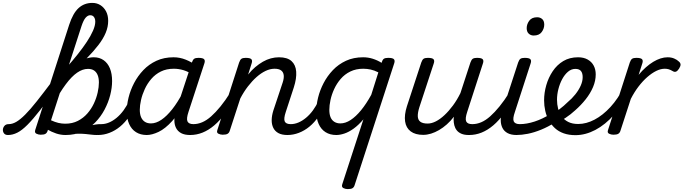

<svg xmlns="http://www.w3.org/2000/svg" viewBox="-197 -914 4713 1324"><path d="M471 17Q452 17 433 14.5Q414 12 392 10Q370 8 344.5 8Q319 8 286 13L319 -20Q348 -29 374 -36Q400 -43 422.5 -48Q445 -53 463 -55.5Q481 -58 494 -58Q503 -58 505 -46.5Q507 -35 503.5 -20.5Q500 -6 491.5 5.5Q483 17 471 17ZM84 15Q68 15 54 8Q40 1 46 -18L280 -743Q306 -823 345 -858.5Q384 -894 440 -894Q471 -894 495.5 -878.5Q520 -863 534.5 -835.5Q549 -808 549 -770Q549 -729 532 -688Q515 -647 482 -604Q449 -561 402 -513Q355 -465 295.5 -410Q236 -355 165 -290L181 -359Q223 -404 263.5 -450Q304 -496 339.5 -540.5Q375 -585 402 -626Q429 -667 444.5 -702.5Q460 -738 460 -765Q460 -779 455.5 -789Q451 -799 443.5 -804Q436 -809 425 -809Q409 -809 394 -792.5Q379 -776 365 -734L131 -11Q127 2 117 8.5Q107 15 84 15ZM126 -23Q114 -30 112.5 -42.5Q111 -55 116.5 -67Q122 -79 132 -85Q142 -91 154 -85Q182 -72 205.5 -66.5Q229 -61 253 -61Q302 -61 340 -80.5Q378 -100 405.5 -131.5Q433 -163 450.5 -200.5Q468 -238 476.5 -276Q485 -314 485 -345Q485 -375 476.5 -396Q468 -417 451.5 -428Q435 -439 410 -439Q391 -439 372.5 -432.5Q354 -426 335 -413Q316 -400 296.5 -380Q277 -360 256.5 -332.5Q236 -305 215 -271L201 -323Q219 -358 241.5 -388Q264 -418 289 -442.5Q314 -467 341 -484Q368 -501 396 -510Q424 -519 450 -519Q489 -519 517.5 -499Q546 -479 561 -442.5Q576 -406 576 -355Q576 -309 563 -258Q550 -207 524 -158Q498 -109 459.5 -69.5Q421 -30 370 -6.5Q319 17 255 17Q222 17 190.5 6.5Q159 -4 126 -23ZM-142 17Q-161 17 -169.5 5.5Q-178 -6 -177 -20.5Q-176 -35 -166 -46.5Q-156 -58 -137 -58Q-112 -58 -85 -73.5Q-58 -89 -23.5 -123.5Q11 -158 57 -216Q103 -274 166 -358Q177 -373 189.5 -368.5Q202 -364 206 -348.5Q210 -333 198 -315Q130 -219 80 -155Q30 -91 -8 -53Q-46 -15 -78 1Q-110 17 -142 17Z M479 17Q465 17 458.5 5.5Q452 -6 454.5 -20.5Q457 -35 469 -46.5Q481 -58 502 -58Q528 -58 554.5 -69Q581 -80 607 -101.5Q633 -123 655 -153Q677 -183 694 -220Q699 -235 711.5 -234.5Q724 -234 733.5 -224.5Q743 -215 739 -201Q721 -150 693 -109.5Q665 -69 631 -41Q597 -13 558 2Q519 17 479 17Z M815 17Q772 17 741 -2.5Q710 -22 693.5 -59Q677 -96 677 -146Q677 -190 689.5 -241Q702 -292 727.5 -341Q753 -390 791.5 -430.5Q830 -471 882 -495Q934 -519 1000 -519Q1043 -519 1084 -502.5Q1125 -486 1158 -461L1145 -392Q1102 -420 1068.5 -430Q1035 -440 1002 -440Q951 -440 912.5 -421Q874 -402 846.5 -370Q819 -338 801.5 -300Q784 -262 775.5 -224.5Q767 -187 767 -157Q767 -126 776 -105.5Q785 -85 802 -74Q819 -63 844 -63Q879 -63 916 -88Q953 -113 990.5 -160.5Q1028 -208 1062 -273L1084 -229Q1040 -134 991 -80Q942 -26 896.5 -4.5Q851 17 815 17ZM1114 17Q1076 17 1052 4Q1028 -9 1016.5 -32.5Q1005 -56 1005.5 -86.5Q1006 -117 1017 -152L1126 -483Q1133 -503 1142.5 -509Q1152 -515 1171 -515Q1202 -515 1210.5 -505.5Q1219 -496 1212 -476L1103 -143Q1087 -95 1096 -76.5Q1105 -58 1137 -58Q1151 -58 1156.5 -46.5Q1162 -35 1160 -20.5Q1158 -6 1146.5 5.5Q1135 17 1114 17Z M1114 17Q1100 17 1093.5 5.5Q1087 -6 1089.5 -20.5Q1092 -35 1104 -46.5Q1116 -58 1137 -58Q1167 -58 1197.5 -71Q1228 -84 1259 -111.5Q1290 -139 1323.5 -180Q1357 -221 1392 -277Q1401 -290 1413 -289Q1425 -288 1431.5 -278.5Q1438 -269 1432 -257Q1396 -187 1358 -135Q1320 -83 1280.5 -49.5Q1241 -16 1199.5 0.5Q1158 17 1114 17Z M1785 17Q1747 17 1723 4Q1699 -9 1687.5 -32.5Q1676 -56 1676.5 -86.5Q1677 -117 1688 -152L1752 -344Q1762 -374 1759.5 -395.5Q1757 -417 1741.5 -428.5Q1726 -440 1696 -440Q1666 -440 1634.5 -425Q1603 -410 1572.5 -383Q1542 -356 1513 -318.5Q1484 -281 1460 -235L1387 -11Q1383 2 1372.5 8.5Q1362 15 1339 15Q1323 15 1309 8Q1295 1 1302 -18L1452 -483Q1459 -503 1468.5 -509Q1478 -515 1497 -515Q1528 -515 1536.5 -505.5Q1545 -496 1538 -476L1514 -400Q1537 -429 1563 -451Q1589 -473 1616 -488.5Q1643 -504 1671 -511.5Q1699 -519 1727 -519Q1784 -519 1813 -493Q1842 -467 1845.5 -420Q1849 -373 1829 -311L1774 -143Q1758 -95 1766.5 -76.5Q1775 -58 1808 -58Q1822 -58 1828 -46.5Q1834 -35 1831.5 -20.5Q1829 -6 1817.5 5.5Q1806 17 1785 17Z M1785 17Q1771 17 1764.5 5.5Q1758 -6 1760.5 -20.5Q1763 -35 1775 -46.5Q1787 -58 1808 -58Q1834 -58 1860.5 -69Q1887 -80 1913 -101.5Q1939 -123 1961 -153Q1983 -183 2000 -220Q2005 -235 2017.5 -234.5Q2030 -234 2039.5 -224.5Q2049 -215 2045 -201Q2027 -150 1999 -109.5Q1971 -69 1937 -41Q1903 -13 1864 2Q1825 17 1785 17Z M2122 17Q2079 17 2048 -2.5Q2017 -22 2000.5 -59Q1984 -96 1984 -146Q1984 -190 1996.5 -241Q2009 -292 2034.5 -341Q2060 -390 2098.5 -430.5Q2137 -471 2189 -495Q2241 -519 2307 -519Q2341 -519 2373 -509Q2405 -499 2434 -481L2436 -485Q2441 -503 2450.5 -509Q2460 -515 2480 -515Q2511 -515 2519.5 -505.5Q2528 -496 2521 -476L2248 364Q2244 377 2234 383.5Q2224 390 2201 390Q2185 390 2171 383Q2157 376 2163 357L2309 -91Q2275 -51 2241.5 -27Q2208 -3 2177.5 7Q2147 17 2122 17ZM2074 -157Q2074 -126 2082.5 -105.5Q2091 -85 2108.5 -74Q2126 -63 2150 -63Q2185 -63 2221 -86.5Q2257 -110 2293 -154Q2329 -198 2363 -260L2412 -415Q2384 -429 2359 -434.5Q2334 -440 2308 -440Q2258 -440 2219 -421Q2180 -402 2152.5 -370Q2125 -338 2107.5 -300Q2090 -262 2082 -224.5Q2074 -187 2074 -157Z M2721 16Q2667 16 2635 -8Q2603 -32 2596.5 -76.5Q2590 -121 2609 -181L2708 -483Q2715 -503 2724.5 -509Q2734 -515 2753 -515Q2784 -515 2792.5 -505.5Q2801 -496 2794 -476L2695 -175Q2683 -137 2684 -112Q2685 -87 2701.5 -74.5Q2718 -62 2752 -62Q2779 -62 2808.5 -77Q2838 -92 2868 -120Q2898 -148 2926.5 -186.5Q2955 -225 2978 -272L3047 -483Q3054 -503 3063.5 -509Q3073 -515 3092 -515Q3123 -515 3131.5 -505.5Q3140 -496 3133 -476L3025 -143Q3009 -95 3018 -76.5Q3027 -58 3059 -58Q3073 -58 3079 -46.5Q3085 -35 3082.5 -20.5Q3080 -6 3068 5.5Q3056 17 3035 17Q3006 17 2985.5 8.5Q2965 0 2953 -15Q2941 -30 2936 -49.5Q2931 -69 2931 -92L2933 -109Q2910 -79 2884 -56Q2858 -33 2830.5 -17Q2803 -1 2775.5 7.5Q2748 16 2721 16Z M3038 17Q3024 17 3017.5 5.5Q3011 -6 3013.5 -20.5Q3016 -35 3028 -46.5Q3040 -58 3061 -58Q3091 -58 3121.5 -71Q3152 -84 3183 -111.5Q3214 -139 3247.5 -180Q3281 -221 3316 -277Q3325 -290 3337 -289Q3349 -288 3355.5 -278.5Q3362 -269 3356 -257Q3320 -187 3282 -135Q3244 -83 3204.5 -49.5Q3165 -16 3123.5 0.5Q3082 17 3038 17Z M3365 17Q3328 17 3303.5 4Q3279 -9 3267.5 -32.5Q3256 -56 3256 -86Q3256 -116 3268 -152L3376 -483Q3383 -503 3392.5 -509Q3402 -515 3421 -515Q3452 -515 3460.5 -505.5Q3469 -496 3462 -476L3354 -143Q3337 -95 3346 -76.5Q3355 -58 3388 -58Q3402 -58 3408 -46.5Q3414 -35 3411.5 -20.5Q3409 -6 3397.5 5.5Q3386 17 3365 17ZM3483 -669Q3463 -669 3449 -682Q3435 -695 3435 -720Q3435 -747 3452.5 -771Q3470 -795 3507 -795Q3528 -795 3542 -782.5Q3556 -770 3556 -744Q3556 -717 3538.5 -693Q3521 -669 3483 -669Z M3364 17Q3345 17 3339 5.5Q3333 -6 3337.5 -20.5Q3342 -35 3355 -46.5Q3368 -58 3387 -58Q3435 -58 3490 -76Q3545 -94 3599 -128Q3610 -136 3620 -130.5Q3630 -125 3636 -113Q3642 -101 3641.5 -88.5Q3641 -76 3631 -70Q3582 -39 3534 -19.5Q3486 0 3443 8.5Q3400 17 3364 17Z M3597 -121Q3631 -138 3661.5 -161Q3692 -184 3717 -209Q3747 -234 3770.5 -263.5Q3794 -293 3807.5 -323.5Q3821 -354 3821 -382Q3821 -410 3809 -424.5Q3797 -439 3770 -439Q3756 -439 3749.5 -451Q3743 -463 3744.5 -479Q3746 -495 3757 -507Q3768 -519 3789 -519Q3828 -519 3855.5 -503.5Q3883 -488 3897 -461.5Q3911 -435 3911 -401Q3911 -357 3892.5 -313.5Q3874 -270 3842 -229.5Q3810 -189 3769 -153Q3739 -125 3702.5 -101Q3666 -77 3628 -57Z M3771 18Q3726 18 3690.5 5.5Q3655 -7 3630 -30Q3605 -53 3588 -83.5Q3571 -114 3563 -149.5Q3555 -185 3555 -222Q3555 -274 3570 -326.5Q3585 -379 3614.5 -423Q3644 -467 3687.5 -493Q3731 -519 3789 -519Q3800 -519 3803.5 -507Q3807 -495 3803.5 -479Q3800 -463 3791.5 -451Q3783 -439 3771 -439Q3743 -439 3720 -419.5Q3697 -400 3680 -368.5Q3663 -337 3653.5 -299.5Q3644 -262 3644 -226Q3644 -195 3651.5 -165Q3659 -135 3676 -111.5Q3693 -88 3721 -73.5Q3749 -59 3790 -59Q3846 -59 3903 -89Q3960 -119 4012.5 -176Q4065 -233 4106 -315Q4110 -323 4121.5 -322.5Q4133 -322 4141.5 -314.5Q4150 -307 4143 -291Q4099 -192 4038 -123Q3977 -54 3908.5 -18Q3840 18 3771 18Z M4033 15Q4017 15 4003 8Q3989 1 3996 -18L4146 -483Q4153 -503 4162.5 -509Q4172 -515 4191 -515Q4222 -515 4230.5 -505.5Q4239 -496 4232 -476L4207 -398Q4231 -427 4256.5 -449.5Q4282 -472 4307.5 -487.5Q4333 -503 4358 -511Q4383 -519 4407 -519Q4432 -519 4452 -510.5Q4472 -502 4484 -490Q4495 -481 4496 -470Q4497 -459 4486 -441Q4475 -424 4464.5 -420Q4454 -416 4443 -423Q4426 -433 4413.5 -436.5Q4401 -440 4387 -440Q4359 -440 4328.5 -425Q4298 -410 4266.5 -382.5Q4235 -355 4206 -317Q4177 -279 4153 -232L4081 -11Q4077 2 4066.5 8.5Q4056 15 4033 15Z"/></svg>

Font: Playwrite DK Loopet
Style: Regular
Weight: 400
Designer: Veronika Burian, José Scaglione
Foundry: TypeTogether
Version: Version 1.002